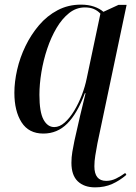

<svg xmlns="http://www.w3.org/2000/svg" viewBox="-20 -566 586 828"><path d="M390 242Q343 242 315.5 216Q288 190 288 136Q288 112 292 88.5Q296 65 301 41Q314 -18 325.5 -67Q337 -116 349 -164H346Q313 -76 270 -33Q227 10 167 10Q104 10 73 -38.5Q42 -87 42 -166Q42 -213 54 -265.5Q66 -318 90 -367.5Q114 -417 148.5 -457.5Q183 -498 228.5 -522Q274 -546 329 -546Q361 -546 385.5 -537.5Q410 -529 426 -515L491 -545H526L400 53Q395 80 391 104.5Q387 129 387 151Q387 214 438 214Q460 214 480.5 204Q501 194 520 180L525 188Q496 213 463.5 227.5Q431 242 390 242ZM214 -18Q237 -18 259 -37.5Q281 -57 300 -88.5Q319 -120 333 -156.5Q347 -193 354 -228L413 -507Q401 -520 385 -527Q369 -534 346 -534Q309 -534 278.5 -510Q248 -486 224 -445.5Q200 -405 183.5 -355.5Q167 -306 158.5 -254.5Q150 -203 150 -157Q150 -83 167.5 -50.5Q185 -18 214 -18Z"/></svg>

Font: Noto Serif Display SemiCondensed Medium
Style: Italic
Weight: 500
Width: 4
Italic angle: -12°
Designer: Monotype Design Team
Foundry: Monotype Imaging Inc.
Version: Version 2.009